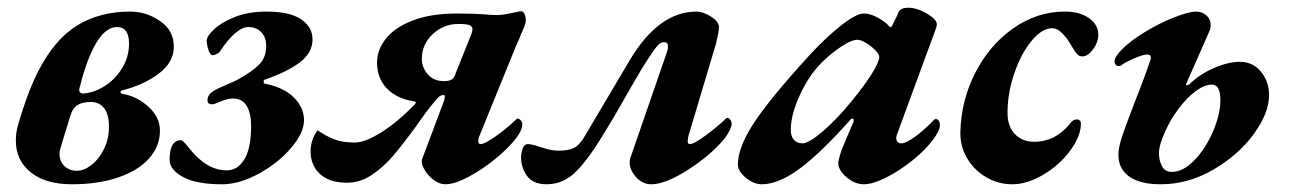

<svg xmlns="http://www.w3.org/2000/svg" viewBox="-20 -463 3337 497"><path d="M21 -99Q21 -119 27 -141Q51 -223 78 -277Q121 -361 179.5 -397Q238 -433 317 -433Q359 -433 394.5 -408.5Q430 -384 430 -342Q430 -302 391 -272.5Q352 -243 296 -229Q292 -228 292 -224.5Q292 -221 297 -220Q334 -214 364 -187Q394 -160 394 -125Q394 -84 365.5 -52.5Q337 -21 285.5 -3.5Q234 14 166 14Q98 14 59.5 -17Q21 -48 21 -99ZM314 -350Q314 -393 283 -393Q231 -393 193 -262L185 -232V-230Q185 -226 187.5 -223.5Q190 -221 194 -221Q221 -222 249 -239Q277 -256 295.5 -285.5Q314 -315 314 -350ZM262 -135Q262 -167 249.5 -183Q237 -199 215 -199Q193 -199 180.5 -191Q168 -183 162 -163L136 -78Q134 -68 134 -64Q134 -46 146.5 -33.5Q159 -21 179 -21Q198 -21 217.5 -36.5Q237 -52 249.5 -78Q262 -104 262 -135Z M419 -49Q419 -100 448 -100Q454 -100 470 -79Q515 -22 567 -22Q595 -22 612.5 -50.5Q630 -79 630 -137Q630 -170 618.5 -189Q607 -208 583 -208Q569 -208 551.5 -200.5Q534 -193 530 -193Q517 -193 517 -203Q517 -214 525 -221.5Q533 -229 549 -236L592 -255Q632 -277 650.5 -295.5Q669 -314 669 -344Q669 -367 656 -380Q643 -393 623 -393Q607 -393 588 -376.5Q569 -360 551 -332Q548 -327 541.5 -323.5Q535 -320 531 -320Q524 -320 519.5 -334Q515 -348 515 -358Q515 -369 534 -387Q553 -405 588 -419Q623 -433 670 -433Q730 -433 759.5 -413Q789 -393 789 -361Q789 -326 755.5 -301Q722 -276 663 -256Q662 -252 663 -247Q715 -237 741 -210.5Q767 -184 767 -152Q767 -119 733 -79.5Q699 -40 649 -13Q599 14 555 14Q488 14 453.5 -5Q419 -24 419 -49Z M1073 -52 1129 -201Q1131 -207 1131.5 -212Q1132 -217 1129 -217Q1122 -217 1117.5 -213.5Q1113 -210 1104 -199Q1083 -174 1057 -136Q1021 -87 996.5 -58.5Q972 -30 942 -10Q912 10 878 10Q833 10 808.5 -12.5Q784 -35 784 -71Q784 -101 802 -126Q823 -111 845 -102.5Q867 -94 898 -94Q924 -94 965.5 -119.5Q1007 -145 1053 -192Q1061 -200 1050 -201Q1006 -208 981 -234.5Q956 -261 956 -301Q956 -334 979 -363Q1002 -392 1048.5 -410Q1095 -428 1163 -428Q1204 -428 1232 -426Q1252 -424 1266 -424Q1280 -424 1301 -428.5Q1322 -433 1327 -434Q1341 -434 1341 -408Q1341 -400 1328 -373Q1325 -364 1320 -353.5Q1315 -343 1310 -330L1221 -111Q1218 -104 1218 -98Q1218 -90 1224 -90Q1235 -90 1265 -111.5Q1295 -133 1315 -153Q1318 -156 1319 -156Q1324 -156 1328 -151.5Q1332 -147 1332 -141Q1332 -119 1295 -81.5Q1258 -44 1210 -15Q1162 14 1133 14Q1117 14 1101.5 2Q1086 -10 1077.5 -26Q1069 -42 1073 -52ZM1157 -267 1201 -377Q1203 -385 1203 -387Q1203 -395 1195 -398Q1187 -401 1167 -401Q1128 -401 1100 -374.5Q1072 -348 1072 -311Q1072 -288 1087.5 -270.5Q1103 -253 1129 -253Q1153 -253 1157 -267Z M1329 -62Q1333 -90 1346 -90Q1354 -90 1366 -86.5Q1378 -83 1383 -81Q1407 -73 1426 -73Q1451 -73 1465.5 -80Q1480 -87 1494 -111L1610 -307Q1685 -433 1783 -433Q1800 -433 1820.5 -420Q1841 -407 1841 -393Q1841 -382 1834 -352L1762 -111L1760 -98Q1760 -90 1766 -90Q1776 -90 1806 -112Q1836 -134 1857 -154Q1861 -158 1862 -158Q1867 -158 1870.5 -153Q1874 -148 1874 -142Q1873 -128 1856 -105Q1822 -63 1762.5 -24.5Q1703 14 1666 14Q1643 14 1626.5 -4.5Q1610 -23 1610 -42Q1610 -49 1611 -52L1707 -330Q1709 -335 1709 -343Q1709 -354 1699 -354Q1689 -354 1679.5 -342Q1670 -330 1661.5 -316.5Q1653 -303 1650 -299Q1644 -290 1636 -276Q1628 -262 1619 -247Q1574 -167 1537.5 -108Q1501 -49 1475 -23Q1441 14 1395 14Q1358 14 1342.5 -10Q1327 -34 1329 -62Z M1890 -37Q1890 -81 1931 -144Q1972 -207 2078 -323Q2122 -370 2159.5 -399Q2197 -428 2216 -428Q2242 -428 2275 -402Q2283 -393 2284 -393H2286Q2288 -393 2289 -395.5Q2290 -398 2291 -400Q2304 -425 2306 -432Q2312 -443 2331 -443Q2353 -443 2379 -428Q2405 -413 2405 -400Q2405 -396 2403 -390L2303 -118Q2300 -111 2300 -106Q2300 -92 2314 -92Q2325 -92 2348.5 -109Q2372 -126 2397 -152Q2400 -155 2402 -155Q2407 -155 2410 -150.5Q2413 -146 2413 -139Q2413 -125 2394.5 -100.5Q2376 -76 2346 -51Q2309 -21 2274 -3.5Q2239 14 2216 14Q2193 14 2171.5 -4Q2150 -22 2150 -41Q2150 -47 2155 -64Q2157 -72 2165 -90.5Q2173 -109 2177 -119L2189 -147Q2190 -148 2190 -151Q2190 -155 2187.5 -156Q2185 -157 2183 -155Q2105 -67 2050 -26.5Q1995 14 1952 14Q1931 14 1910.5 -3Q1890 -20 1890 -37ZM2186 -203Q2218 -242 2237 -272.5Q2256 -303 2256 -316Q2256 -325 2236 -342Q2213 -360 2199 -360Q2184 -360 2157 -342Q2130 -324 2106 -300Q2074 -268 2050.5 -217Q2027 -166 2027 -127Q2027 -110 2035 -101Q2043 -92 2057 -92Q2074 -92 2111 -124Q2148 -156 2186 -203Z M2466 -122Q2468 -203 2504.5 -274.5Q2541 -346 2602.5 -389.5Q2664 -433 2737 -433Q2775 -433 2799 -416Q2823 -399 2823 -373Q2823 -354 2809.5 -335.5Q2796 -317 2782 -317Q2774 -317 2768.5 -322.5Q2763 -328 2752 -347Q2741 -366 2728.5 -378Q2716 -390 2704 -390Q2677 -390 2650 -357Q2623 -324 2605.5 -273Q2588 -222 2588 -171Q2588 -136 2607 -116Q2626 -96 2658 -96Q2711 -96 2749 -142Q2757 -154 2768 -154Q2772 -154 2775 -151Q2778 -148 2778 -143Q2778 -111 2750.5 -73.5Q2723 -36 2681 -11Q2639 14 2600 14Q2564 14 2532.5 -4.5Q2501 -23 2483 -54Q2465 -85 2466 -122Z M2875 -62Q2875 -79 2883 -105Q2893 -135 2902.5 -159.5Q2912 -184 2919 -203Q2940 -255 2958 -308Q2959 -310 2959 -313Q2959 -322 2950 -322Q2939 -322 2915 -311.5Q2891 -301 2881 -293Q2879 -292 2875 -292Q2871 -292 2868 -295.5Q2865 -299 2865 -304Q2865 -316 2884 -335Q2907 -358 2945 -381Q2983 -404 3020.5 -418.5Q3058 -433 3076 -433Q3092 -433 3103 -423Q3114 -413 3114 -398Q3114 -389 3110 -381L3051 -247L3050 -245Q3050 -242 3053 -242.5Q3056 -243 3059 -245Q3084 -270 3121.5 -286.5Q3159 -303 3189 -303Q3223 -303 3244 -277.5Q3265 -252 3265 -217Q3265 -170 3225 -115.5Q3185 -61 3120 -23.5Q3055 14 2985 14Q2931 14 2903 -6Q2875 -26 2875 -62ZM3139 -204Q3139 -244 3117 -244Q3098 -244 3075 -227Q3052 -210 3032 -183Q3011 -156 2995.5 -121.5Q2980 -87 2980 -67Q2980 -47 2988 -32.5Q2996 -18 3013 -18Q3043 -18 3072.5 -49Q3102 -80 3120.5 -124Q3139 -168 3139 -204Z"/></svg>

Font: EB Garamond
Style: Bold Italic
Weight: 700
Italic angle: -17.2°
Designer: Georg Duffner and Octavio Pardo
Foundry: Georg Duffner
Version: Version 1.000